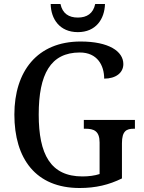

<svg xmlns="http://www.w3.org/2000/svg" viewBox="-20 -932 719 962"><path d="M370 -771C461 -771 504 -837 506 -912H457C447 -864 415 -844 370 -844C325 -844 293 -864 283 -912H234C235 -837 279 -771 370 -771ZM379 10C460 10 526 -6 591 -38V-214C591 -276 614 -287 650 -287H656V-331H400V-287H408C450 -287 479 -276 479 -218V-60C455 -52 424 -48 393 -48C233 -48 174 -159 174 -358C174 -560 233 -669 380 -669C468 -669 502 -604 502 -538C560 -538 598 -567 598 -611C598 -675 525 -724 384 -724C166 -724 52 -574 52 -358C52 -137 159 10 379 10Z"/></svg>

Font: Noto Serif SemiCondensed Medium
Style: Regular
Weight: 500
Width: 4
Designer: Monotype Design Team
Foundry: Monotype Imaging Inc.
Version: Version 2.014